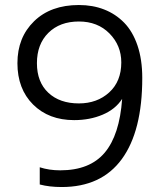

<svg xmlns="http://www.w3.org/2000/svg" viewBox="-20 -734 640 769"><path d="M227.1 15.1Q177.7 15.1 139.2 4.9V-64Q176.8 -51.8 221.2 -51.8Q339.8 -51.8 399.4 -122.6Q459 -193.4 469.2 -337.9Q442.4 -296.4 391.1 -274.7Q339.8 -252.9 276.9 -252.9Q175.3 -252.9 112.5 -315.4Q49.8 -377.9 49.8 -481Q49.8 -584 116.5 -648.9Q183.1 -713.9 295.9 -713.9Q351.6 -713.9 397.2 -696Q442.9 -678.2 477.3 -643.1Q511.7 -607.9 530.8 -551.5Q549.8 -495.1 549.8 -421.9Q549.8 -209 468 -96.9Q386.2 15.1 227.1 15.1ZM295.9 -319.8Q369.1 -319.8 417.5 -364Q465.8 -408.2 465.8 -483.9Q465.8 -551.8 418.5 -599.9Q371.1 -647.9 295.9 -647.9Q219.7 -647.9 173.8 -602.5Q127.9 -557.1 127.9 -481Q127.9 -405.3 173.6 -362.5Q219.2 -319.8 295.9 -319.8Z"/></svg>

Font: Prompt Light
Style: Regular
Weight: 300
Designer: Katatrad Team
Foundry: CadsonDemak
Version: Version 1.000;PS 001.000;hotconv 1.0.88;makeotf.lib2.5.64775